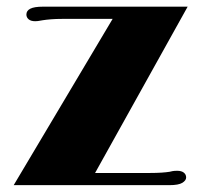

<svg xmlns="http://www.w3.org/2000/svg" viewBox="-20 -541 588 561"><path d="M309.1 -485.8H162.1Q143.6 -485.8 128.9 -484.6Q114.3 -483.4 105 -481.9Q95.7 -480 90.8 -479.5Q85.9 -479 83 -479Q70.3 -479 63.7 -484.6Q57.1 -490.2 57.1 -498.5Q57.1 -509.8 68.6 -515.6Q80.1 -521.5 105.5 -521.5H528.3L257.8 -35.6H418.5Q437.5 -35.6 451.9 -36.6Q466.3 -37.6 475.6 -39.1Q484.9 -41.5 489.7 -41.7Q494.6 -42 497.6 -42Q510.3 -42 517.1 -36.6Q523.9 -31.2 523.9 -22.5Q523.9 -13.7 512.7 -6.8Q501.5 0 474.6 0H20Z"/></svg>

Font: Limelight
Style: Regular
Weight: 400
Designer: Nicole Fally with help from Eben Sorkin
Foundry: Nicole Fally with help from Eben Sorkin
Version: Version 1.002